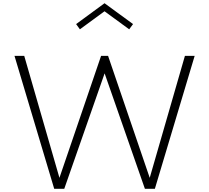

<svg xmlns="http://www.w3.org/2000/svg" viewBox="-20 -1172 1298 1192"><path d="M316.5 0 70 -825H130.5L349 -68L607.5 -825H651L909.5 -68L1128 -825H1188.5L941.5 0H879.5L629.5 -716.5L379 0ZM476 -990 452.5 -1022.5 629 -1152 806 -1022.5 782 -990 629 -1102Z"/></svg>

Font: Spartan Thin Light
Style: Regular
Weight: 300
Version: Version 1.004